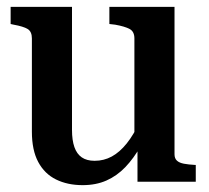

<svg xmlns="http://www.w3.org/2000/svg" viewBox="-20 -530 610 560"><path d="M190 -510V-151Q190 -121 197 -101Q204 -81 218.5 -71Q233 -61 256 -61Q283 -61 306 -73.5Q329 -86 349.5 -111.5Q370 -137 388 -176L391 -105Q370 -68 345.5 -42.5Q321 -17 290.5 -3.5Q260 10 221 10Q177 10 143.5 -6.5Q110 -23 91.5 -57.5Q73 -92 73 -146V-418Q73 -438 60.5 -445.5Q48 -453 20 -458L11 -460V-510ZM489 -510V-80Q489 -68 496 -61.5Q503 -55 516.5 -52.5Q530 -50 548 -49H551V0H381V-107L372 -115V-418Q372 -438 358 -445.5Q344 -453 316 -458L299 -460V-510Z"/></svg>

Font: Roboto Serif 28pt Condensed Medium
Style: Regular
Weight: 500
Width: 3
Designer: Greg Gazdowicz
Foundry: Commercial Type
Version: Version 1.008